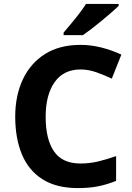

<svg xmlns="http://www.w3.org/2000/svg" viewBox="-20 -954 677 984"><path d="M393 -598Q306 -598 260 -533Q214 -468 214 -355Q214 -241 256.5 -178.5Q299 -116 393 -116Q437 -116 480.5 -126Q524 -136 575 -154V-27Q528 -8 482 1Q436 10 379 10Q269 10 197.5 -35.5Q126 -81 92 -163.5Q58 -246 58 -356Q58 -464 97 -547Q136 -630 210.5 -677Q285 -724 393 -724Q446 -724 499.5 -710.5Q553 -697 602 -674L553 -551Q513 -570 472.5 -584Q432 -598 393 -598ZM588 -924Q574 -910 551 -890Q528 -870 501.5 -848Q475 -826 449.5 -806.5Q424 -787 405 -774H306V-787Q322 -806 343.5 -831.5Q365 -857 386 -884.5Q407 -912 421 -934H588Z"/></svg>

Font: Noto Sans Ol Chiki
Style: Regular
Weight: 400
Designer: Monotype Design Team, Lewis McGuffie
Foundry: Monotype Imaging Inc.
Version: Version 2.003